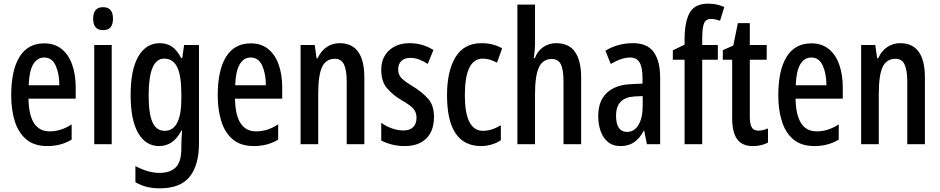

<svg xmlns="http://www.w3.org/2000/svg" viewBox="-20 -785 5114 1045"><path d="M221 -549Q278 -549 316 -518Q354 -487 373 -432.5Q392 -378 392 -309V-248H135Q138 -70 250 -70Q280 -70 309.5 -79Q339 -88 370 -108V-25Q312 10 238 10Q167 10 124 -25.5Q81 -61 61 -123.5Q41 -186 41 -266Q41 -403 86.5 -476Q132 -549 221 -549ZM221 -472Q183 -472 161 -435.5Q139 -399 136 -321H303Q303 -384 283 -428Q263 -472 221 -472Z M541 -746Q595 -746 595 -683Q595 -621 541 -621Q487 -621 487 -683Q487 -746 541 -746ZM588 -540V0H493V-540Z M850 -550Q888 -550 916 -531Q944 -512 966 -469H972L982 -540H1063V-4Q1063 113 1012.5 176.5Q962 240 850 240Q811 240 779 232Q747 224 717 207V119Q787 156 848 156Q906 156 936.5 126Q967 96 967 23V8Q967 -8 968 -30Q969 -52 971 -74H967Q924 10 846 10Q773 10 732 -61Q691 -132 691 -267Q691 -406 733 -478Q775 -550 850 -550ZM873 -466Q789 -466 789 -266Q789 -166 810 -119.5Q831 -73 876 -73Q967 -73 967 -247V-273Q967 -373 944.5 -419.5Q922 -466 873 -466Z M1345 -549Q1402 -549 1440 -518Q1478 -487 1497 -432.5Q1516 -378 1516 -309V-248H1259Q1262 -70 1374 -70Q1404 -70 1433.5 -79Q1463 -88 1494 -108V-25Q1436 10 1362 10Q1291 10 1248 -25.5Q1205 -61 1185 -123.5Q1165 -186 1165 -266Q1165 -403 1210.5 -476Q1256 -549 1345 -549ZM1345 -472Q1307 -472 1285 -435.5Q1263 -399 1260 -321H1427Q1427 -384 1407 -428Q1387 -472 1345 -472Z M1828 -550Q1963 -550 1963 -363V0H1867V-341Q1867 -402 1852.5 -433.5Q1838 -465 1803 -465Q1754 -465 1733 -420.5Q1712 -376 1712 -274V0H1616V-540H1693L1703 -468H1709Q1726 -507 1757.5 -528.5Q1789 -550 1828 -550Z M2342 -149Q2342 -72 2300 -31Q2258 10 2183 10Q2145 10 2112.5 1.5Q2080 -7 2055 -20V-117Q2078 -99 2111 -87Q2144 -75 2177 -75Q2210 -75 2228.5 -93Q2247 -111 2247 -145Q2247 -173 2229.5 -193.5Q2212 -214 2165 -240Q2115 -270 2085 -306.5Q2055 -343 2055 -405Q2055 -471 2097.5 -510.5Q2140 -550 2210 -550Q2246 -550 2278 -540.5Q2310 -531 2339 -513L2308 -437Q2286 -452 2262 -461Q2238 -470 2213 -470Q2182 -470 2164.5 -453Q2147 -436 2147 -408Q2147 -379 2164.5 -360.5Q2182 -342 2230 -313Q2280 -282 2311 -246.5Q2342 -211 2342 -149Z M2599 10Q2413 10 2413 -267Q2413 -397 2459 -473.5Q2505 -550 2601 -550Q2635 -550 2662.5 -542.5Q2690 -535 2713 -522L2685 -444Q2644 -466 2608 -466Q2510 -466 2510 -267Q2510 -73 2609 -73Q2655 -73 2706 -103V-22Q2683 -6 2654 2Q2625 10 2599 10Z M2892 -559Q2892 -509 2885 -469H2891Q2906 -508 2937 -529Q2968 -550 3007 -550Q3077 -550 3110 -502Q3143 -454 3143 -363V0H3047V-341Q3047 -406 3032.5 -435Q3018 -464 2984 -464Q2934 -464 2913 -418Q2892 -372 2892 -274V0H2796V-760H2892Z M3426 -550Q3503 -550 3538 -501.5Q3573 -453 3573 -362V0H3501L3486 -74H3484Q3462 -32 3431.5 -11Q3401 10 3358 10Q3315 10 3288 -13Q3261 -36 3248.5 -73Q3236 -110 3236 -153Q3236 -235 3282 -279Q3328 -323 3414 -327L3477 -330V-361Q3477 -418 3461 -445Q3445 -472 3409 -472Q3364 -472 3304 -437L3275 -509Q3342 -550 3426 -550ZM3433 -260Q3333 -254 3333 -156Q3333 -67 3393 -67Q3432 -67 3455 -105Q3478 -143 3478 -210V-262Z M3887 -460H3802V0H3706V-460H3642V-511L3706 -542V-569Q3706 -665 3733.5 -715Q3761 -765 3834 -765Q3858 -765 3878 -761Q3898 -757 3922 -747L3899 -672Q3885 -677 3873 -679.5Q3861 -682 3849 -682Q3822 -682 3812 -658.5Q3802 -635 3802 -574V-540H3887Z M4108 -74Q4132 -74 4160 -86V-9Q4143 0 4122.5 5Q4102 10 4077 10Q4019 10 3992 -27.5Q3965 -65 3965 -142V-460H3914V-512L3971 -537L3996 -659H4061V-540H4153V-460H4061V-150Q4061 -112 4071 -93Q4081 -74 4108 -74Z M4396 -549Q4453 -549 4491 -518Q4529 -487 4548 -432.5Q4567 -378 4567 -309V-248H4310Q4313 -70 4425 -70Q4455 -70 4484.5 -79Q4514 -88 4545 -108V-25Q4487 10 4413 10Q4342 10 4299 -25.5Q4256 -61 4236 -123.5Q4216 -186 4216 -266Q4216 -403 4261.5 -476Q4307 -549 4396 -549ZM4396 -472Q4358 -472 4336 -435.5Q4314 -399 4311 -321H4478Q4478 -384 4458 -428Q4438 -472 4396 -472Z M4879 -550Q5014 -550 5014 -363V0H4918V-341Q4918 -402 4903.5 -433.5Q4889 -465 4854 -465Q4805 -465 4784 -420.5Q4763 -376 4763 -274V0H4667V-540H4744L4754 -468H4760Q4777 -507 4808.5 -528.5Q4840 -550 4879 -550Z"/></svg>

Font: Noto Sans Thai ExtCond Med
Style: Regular
Weight: 500
Width: 2
Designer: Monotype Design Team
Foundry: Monotype Imaging Inc.
Version: Version 2.002; ttfautohint (v1.8.4.7-5d5b)